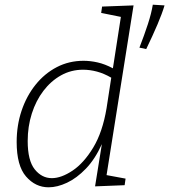

<svg xmlns="http://www.w3.org/2000/svg" viewBox="-20 -791 721 818"><path d="M187 7Q131 7 91 -39Q51 -85 51 -186Q51 -257 72 -319.5Q93 -382 131.5 -430Q170 -478 222 -505Q274 -532 336 -532Q365 -532 396 -525Q427 -518 461 -500L495 -719L411 -736L415 -763L549 -768L434 -45L515 -30L511 -2L385 3L414 -177Q385 -113 346 -72.5Q307 -32 265.5 -12.5Q224 7 187 7ZM201 -32Q241 -32 289 -64Q337 -96 377 -162Q417 -228 434 -330L454 -460Q423 -478 393 -486Q363 -494 334 -494Q283 -494 240 -470Q197 -446 165 -404Q133 -362 115.5 -307Q98 -252 98 -190Q98 -107 128 -69.5Q158 -32 201 -32ZM603 -582 574 -588Q595 -642 610 -688Q625 -734 631 -771L681 -768Q671 -734 651 -687Q631 -640 603 -582Z"/></svg>

Font: Bitter Light
Style: Italic
Weight: 300
Italic angle: -9°
Designer: Sol Matas, and Bitter project Authors
Foundry: Sol Matas
Version: Version 2.001